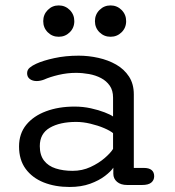

<svg xmlns="http://www.w3.org/2000/svg" viewBox="-20 -698 660 726"><path d="M461 1.5Q436.5 1.5 422.5 -10.5Q408.5 -22.5 408.5 -41V-64Q399.5 -50 377 -32.8Q354.5 -15.5 320.8 -3.2Q287 9 243 9Q188.5 9 145.2 -8.2Q102 -25.5 77 -59.5Q52 -93.5 52 -144Q52 -192.5 79.2 -226Q106.5 -259.5 154 -277.2Q201.5 -295 262 -295Q294 -295 323.5 -288.5Q353 -282 375.5 -273.2Q398 -264.5 407.5 -257.5V-329Q407.5 -356 395 -374Q382.5 -392 362 -402.8Q341.5 -413.5 316.8 -418Q292 -422.5 267 -422.5Q234.5 -422.5 201.5 -414.8Q168.5 -407 146.5 -397Q138.5 -394 131.5 -392.8Q124.5 -391.5 119 -391.5Q103 -391.5 92.8 -399.2Q82.5 -407 82.5 -421Q82.5 -434 92.5 -442.2Q102.5 -450.5 117 -457Q143 -469 185.2 -478.2Q227.5 -487.5 277.5 -487.5Q315 -487.5 352 -479.2Q389 -471 419.2 -453.8Q449.5 -436.5 467.8 -408.5Q486 -380.5 486 -341V-63H524.5Q543.5 -63 553.2 -55Q563 -47 563 -31.5Q563 -17 552.2 -7.8Q541.5 1.5 517 1.5ZM407.5 -194.5Q397 -203.5 373.8 -213.5Q350.5 -223.5 322.2 -230.2Q294 -237 268 -237Q206.5 -237 168.5 -215Q130.5 -193 130.5 -145.5Q130.5 -111.5 146.5 -90.8Q162.5 -70 190.8 -61Q219 -52 254.5 -52Q291 -52 322.2 -66.5Q353.5 -81 376 -100.5Q398.5 -120 407.5 -135ZM202 -559Q177.5 -559 160.5 -576Q143.5 -593 143.5 -618Q143.5 -643 160.5 -660.2Q177.5 -677.5 202 -677.5Q226.5 -677.5 243.8 -660.2Q261 -643 261 -618Q261 -593 243.8 -576Q226.5 -559 202 -559ZM398 -559Q373.5 -559 356.2 -576Q339 -593 339 -618Q339 -643 356.2 -660.2Q373.5 -677.5 398 -677.5Q422.5 -677.5 439.8 -660.2Q457 -643 457 -618Q457 -593 439.8 -576Q422.5 -559 398 -559Z"/></svg>

Font: Sono
Style: Regular
Weight: 400
Designer: Tyler Finck
Foundry: Tyler Finck
Version: Version 2.112